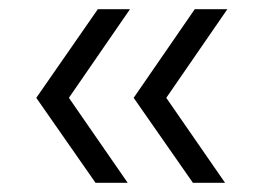

<svg xmlns="http://www.w3.org/2000/svg" viewBox="-20 -447 574 418"><path d="M400 -49 271 -234 404 -427H475L342 -234L470 -49ZM188 -49 59 -234 193 -427H263L130 -234L258 -49Z"/></svg>

Font: Smooch Sans SemiBold
Style: Bold
Weight: 600
Designer: Robert E. Leuschke
Foundry: Robert E. Leuschke
Version: Version 1.010; ttfautohint (v1.8.3)